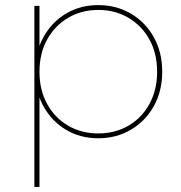

<svg xmlns="http://www.w3.org/2000/svg" viewBox="-20 -540 711 754"><path d="M366 3Q295 3 239 -30.5Q183 -64 150.5 -123Q118 -182 118 -258Q118 -335 150.5 -394Q183 -453 239 -486.5Q295 -520 366 -520Q437 -520 494 -486.5Q551 -453 584 -394Q617 -335 617 -258Q617 -182 584 -123Q551 -64 494 -30.5Q437 3 366 3ZM115 194V-517H135V-327L125 -257L135 -187V194ZM366 -16Q432 -16 484.5 -46.5Q537 -77 567 -132Q597 -187 597 -258Q597 -330 567 -384.5Q537 -439 484.5 -470Q432 -501 366 -501Q300 -501 247.5 -470Q195 -439 165 -384.5Q135 -330 135 -258Q135 -187 165 -132Q195 -77 247.5 -46.5Q300 -16 366 -16Z"/></svg>

Font: Montserrat Thin Thin
Style: Regular
Weight: 250
Version: Version 9.000